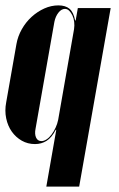

<svg xmlns="http://www.w3.org/2000/svg" viewBox="-29 -525 441 713"><path d="M260 -495H382L265 168H143L180 -43H178Q163 -14 144 -2Q125 10 101 10Q74 10 52 -2.5Q30 -15 15 -36Q0 -57 -6 -85.5Q-12 -114 -6 -145L32 -361Q37 -390 52 -416.5Q67 -443 88.5 -462.5Q110 -482 135.5 -493.5Q161 -505 188 -505Q214 -505 229 -492.5Q244 -480 250 -449H252ZM246 -417Q248 -430 246.5 -443.5Q245 -457 240 -467.5Q235 -478 228 -485Q221 -492 212 -492Q199 -492 188 -478Q177 -464 173 -444L103 -47Q99 -27 105 -14Q111 -1 125 -1Q134 -1 144 -7.5Q154 -14 162.5 -25.5Q171 -37 177.5 -51Q184 -65 187 -80Z"/></svg>

Font: Moniqa Black Ita Display
Style: Italic
Weight: 900
Italic angle: -10°
Designer: Rajesh Rajput
Foundry: Rajesh Rajput
Version: Version 1.000